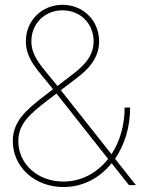

<svg xmlns="http://www.w3.org/2000/svg" viewBox="-20 -755 574 783"><path d="M238.8 7.8C317.4 7.8 386.7 -28.8 435.1 -89.4L505.9 0H534.2L449.2 -107.4C487.8 -163.6 510.7 -235.8 510.7 -316.4H488.3C488.3 -243.2 468.3 -177.2 434.6 -126L228 -387.2L278.8 -425.8C317.9 -455.6 384.3 -502.9 384.3 -586.4C384.3 -670.9 319.3 -735.4 234.9 -735.4C150.4 -735.4 85.4 -670.9 85.4 -586.4C85.4 -512.2 138.2 -464.8 189 -400.4L196.3 -391.1L162.6 -365.2C84.5 -305.7 32.2 -258.8 32.2 -179.7C32.2 -73.7 122.1 7.8 238.8 7.8ZM54.7 -179.7C54.7 -248.5 99.1 -288.6 176.3 -347.7L210.4 -373.5L420.9 -106.9C376 -49.8 311.5 -14.6 238.8 -14.6C133.8 -14.6 54.7 -85.9 54.7 -179.7ZM107.9 -586.4C107.9 -658.7 162.1 -712.9 234.9 -712.9C307.6 -712.9 361.8 -658.7 361.8 -586.4C361.8 -514.6 304.2 -473.1 265.1 -443.4L214.4 -404.3L206.5 -414.1C154.3 -480 107.9 -522 107.9 -586.4Z"/></svg>

Font: Raveo Display Display Thin
Style: Regular
Weight: 100
Designer: Jakub Foglar, Rasmus Andersson (Inter)
Foundry: Jakubfoglar.com
Version: Version 1.100;Glyphs 3.2.3 (3260)